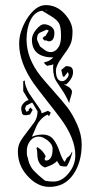

<svg xmlns="http://www.w3.org/2000/svg" viewBox="-20 -735 349 752"><path d="M152 -640Q167 -640 180 -631Q193 -622 193 -607Q193 -573 171 -573Q168 -573 161 -577L155 -576L147 -584L151 -591L158 -594L171 -615L163 -619Q151 -614 136 -607Q125 -601 125 -582Q125 -577 137 -553Q139 -552 147.5 -545Q156 -538 163 -534.5Q170 -531 178 -531Q198 -531 211 -553Q219 -569 219 -594Q219 -630 211 -644Q203 -658 178 -673L145 -693Q116 -689 100 -657Q84 -625 84 -580Q84 -506 140 -436Q152 -421 187.5 -381Q223 -341 243 -315.5Q263 -290 281.5 -249Q300 -208 300 -170Q300 -99 266.5 -51Q233 -3 173 -3Q125 -3 85 -49Q50 -89 50 -142Q50 -166 62 -185Q68 -195 88.5 -221.5Q109 -248 115 -257Q127 -275 127 -299L108 -331L105 -333L82 -321L78 -309L84 -297L93 -302L92 -305L99 -314L108 -305L98 -287Q85 -283 79 -284H73L67 -289Q63 -303 63 -310Q63 -321 72.5 -331Q82 -341 92 -343L71 -378V-417L77 -420Q77 -408 83 -392.5Q89 -377 95 -368Q101 -359 115 -339Q129 -319 133 -313Q143 -299 143 -291L168 -301L179 -294L172 -280L166 -286Q132 -270 117 -227L105 -200H106Q127 -208 146 -208Q174 -208 188.5 -190Q203 -172 213 -142.5Q223 -113 232 -102H234L242 -117Q256 -125 262 -141L263 -136Q251 -95 241 -83H231L223 -84L215 -86L203 -105Q194 -91 156 -79Q126 -90 126 -133Q126 -144 123 -155L126 -159Q148 -146 159 -123L154 -112L159 -106Q186 -106 186 -153Q186 -170 166.5 -185Q147 -200 132 -200Q111 -200 98 -183Q85 -166 85 -144Q85 -134 85.5 -129.5Q86 -125 86.5 -123.5Q87 -122 88.5 -118Q90 -114 91 -108V-107Q93 -98 97.5 -89Q102 -80 106 -74.5Q110 -69 118 -61Q126 -53 130 -49.5Q134 -46 144 -37.5Q154 -29 157 -27L171 -25Q176 -24 191 -24Q223 -24 250 -58Q275 -89 275 -127Q275 -192 218 -270Q205 -288 167.5 -335.5Q130 -383 112 -408Q55 -490 55 -564Q55 -610 84 -659Q119 -715 159 -715Q202 -715 233 -681Q264 -647 264 -612Q264 -580 256.5 -563Q249 -546 231 -522L224 -512Q217 -502 212.5 -495Q208 -488 203.5 -477.5Q199 -467 199 -459Q199 -417 224 -417Q232 -417 240.5 -426Q249 -435 249 -444L246 -453L231 -434L226 -436L220 -461L238 -476Q253 -476 259.5 -471Q266 -466 266 -452Q266 -428 239 -404L234 -405L231 -404Q233 -403 240 -399.5Q247 -396 250.5 -393.5Q254 -391 258 -386Q262 -381 262 -376Q262 -369 256.5 -353Q251 -337 251 -331Q244 -347 237 -360Q230 -373 218 -390.5Q206 -408 203 -413Q188 -434 188 -469Q188 -478 189 -483H188L178 -479L176 -480L165 -477L155 -485L153 -491Q173 -494 189 -510Q105 -510 105 -580Q105 -599 122 -619.5Q139 -640 152 -640ZM165 -696H158V-695H165Z"/></svg>

Font: Bukvitsa
Style: Regular
Weight: 500
Foundry: Ponomar Technologies, Inc.
Version: Version 1.1